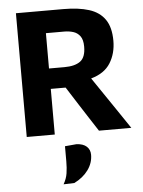

<svg xmlns="http://www.w3.org/2000/svg" viewBox="-64 -763 820 1102"><g transform="rotate(-5 346.0 -212.0)"><path d="M70 0V-713H343.5Q430.5 -713 490.8 -694Q551 -675 582.2 -629.8Q613.5 -584.5 613.5 -507Q613.5 -434 579.2 -379Q545 -324 467.5 -302.5L532 -207.5Q554.5 -174.5 580 -136.8Q605.5 -99 629.8 -63.2Q654 -27.5 672.5 0H486Q458.5 -42 433.8 -80.5Q409 -119 385.5 -155.5L317 -263H231.5V0ZM338.5 -584H231.5V-380.5H321Q380.5 -380.5 412 -403.5Q443.5 -426.5 443.5 -488Q443.5 -528 428 -548.8Q412.5 -569.5 388.2 -576.8Q364 -584 338.5 -584ZM257 289Q274.5 258.5 279.2 227.8Q284 197 284 159.5V72L351 66Q389.5 68 409.2 86.2Q429 104.5 429 133.5Q429 181 399.8 221.2Q370.5 261.5 319 287Z"/></g></svg>

Font: Commissioner
Style: Bold
Weight: 700
Designer: Kostas Bartsokas
Foundry: Kostas Bartsokas
Version: Version 1.000; ttfautohint (v1.8.3)